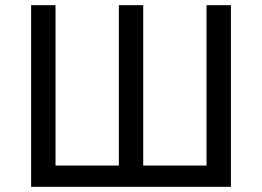

<svg xmlns="http://www.w3.org/2000/svg" viewBox="-20 -720 1010 740"><path d="M100 0V-700H194V-82H438V-700H532V-82H776V-700H870V0Z"/></svg>

Font: Golos Text VF
Style: Regular
Weight: 400
Designer: A.Korolkova, Vitaly Kuzmin
Foundry: ParaType Ltd
Version: Version 2.003